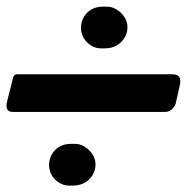

<svg xmlns="http://www.w3.org/2000/svg" viewBox="-25 -623 577 593"><path d="M28.8 -393.6Q28.8 -393.6 508.3 -393.6Q537.1 -393.1 530.8 -362.3L518.1 -304.7Q516.6 -298.8 512.7 -293Q501.5 -277.3 484.9 -277.3H16.1Q12.2 -277.3 8.8 -277.8Q-10.7 -281.2 -2.4 -312.5L13.2 -374Q14.6 -381.3 16.6 -386.2Q19.5 -393.6 28.8 -393.6ZM225.1 -538.1Q225.1 -557.6 236.3 -574.2Q255.9 -602.5 293.5 -602.5H306.2Q325.2 -602.5 343.3 -587.9Q368.7 -566.9 368.7 -538.1Q368.7 -518.1 356.4 -501.5Q335.9 -473.6 298.3 -473.6H286.6Q267.1 -473.6 250 -486.8Q225.1 -506.8 225.1 -538.1ZM126.5 -114.3Q126.5 -133.8 137.7 -150.4Q157.2 -178.7 194.8 -178.7H207.5Q226.6 -178.7 244.6 -164.1Q270 -143.1 270 -114.3Q270 -94.2 257.8 -77.6Q237.3 -49.8 199.7 -49.8H188Q168.5 -49.8 151.4 -63Q126.5 -83 126.5 -114.3Z"/></svg>

Font: Allan
Style: Bold
Weight: 700
Version: Version 1.005